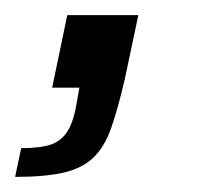

<svg xmlns="http://www.w3.org/2000/svg" viewBox="-49 -116 295 254"><path d="M-29 118 -21 80Q5 80 19 75Q33 70 41 56.5Q49 43 53 17L56 0H20L40 -96H134L116 -11Q107 28 98 53.5Q89 79 74 93Q59 107 34.5 112.5Q10 118 -29 118Z"/></svg>

Font: Saira SemiExpanded
Style: Italic
Weight: 400
Width: 6
Italic angle: -12°
Designer: Hector Gatti with collaboration of the Omnibus-Type team
Foundry: Omnibus-Type
Version: Version 1.101